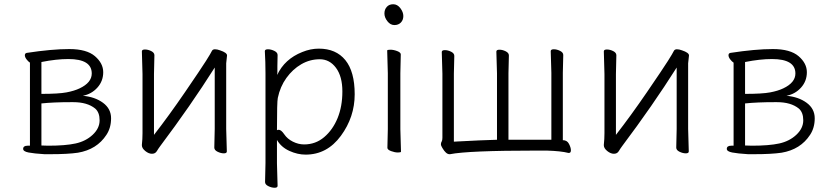

<svg xmlns="http://www.w3.org/2000/svg" viewBox="-20 -713 3912 904"><path d="M189 13Q140 10 114.5 5Q89 0 89 -12Q89 -27 110 -27H121V-418Q113 -423 105 -433.5Q97 -444 97 -453Q97 -462 106 -464Q224 -482 306 -482Q388 -482 427 -448.5Q466 -415 466 -373Q466 -331 438.5 -300.5Q411 -270 370 -262Q427 -257 465 -229Q503 -201 503 -156Q503 -111 481 -78Q436 -9 347 6Q300 13 217 13ZM302 -435Q245 -435 175 -421V-271Q256 -271 293 -278Q330 -285 355 -297Q412 -324 412 -367Q412 -435 302 -435ZM175 -28 207 -27Q288 -27 336 -37.5Q384 -48 416.5 -78.5Q449 -109 449 -146.5Q449 -184 428 -202Q391 -232 325 -232H314Q232 -232 175 -226Z M989 -18 991 -106V-395Q877 -215 735 -26Q726 -14 718.5 -1.5Q711 11 695.5 11Q680 11 664 -2Q648 -15 648 -29V-31Q651 -58 651 -86V-364L648 -471Q648 -480 662.5 -480Q677 -480 692 -472.5Q707 -465 707 -453L705 -364V-78Q775 -168 851 -279Q927 -390 950 -426.5Q973 -463 977 -472Q981 -481 992 -481Q1003 -481 1016 -476Q1049 -465 1049 -452L1045 -415V-106L1048 0Q1048 9 1034 9Q1020 9 1004.5 1.5Q989 -6 989 -18Z M1228 144 1230 55V-368Q1230 -421 1227 -472Q1227 -481 1241.5 -481Q1256 -481 1271.5 -473.5Q1287 -466 1287 -454Q1287 -454 1286 -401Q1286 -401 1286 -372L1285 -360Q1320 -435 1403 -468Q1442 -484 1481 -484Q1562 -484 1606 -430Q1650 -376 1650 -269Q1650 -162 1585 -73.5Q1520 15 1419 15Q1381 15 1342.5 -2.5Q1304 -20 1284 -54V56L1287 162Q1287 171 1273 171Q1259 171 1243.5 163.5Q1228 156 1228 144ZM1284 -100Q1288 -102 1292 -102Q1304 -102 1318.5 -80.5Q1333 -59 1359 -46Q1385 -33 1412 -33Q1466 -33 1506.5 -67.5Q1547 -102 1569.5 -157Q1592 -212 1592 -282.5Q1592 -353 1562 -393.5Q1532 -434 1485.5 -434Q1439 -434 1398.5 -410.5Q1358 -387 1328.5 -346Q1299 -305 1288 -252Q1284 -235 1284 -100Z M1804 -613Q1790 -631 1790 -649.5Q1790 -668 1801 -680.5Q1812 -693 1831.5 -693Q1851 -693 1865 -674.5Q1879 -656 1879 -637.5Q1879 -619 1867.5 -607Q1856 -595 1837 -595Q1818 -595 1804 -613ZM1804 -17 1806 -105V-368L1803 -475Q1803 -479 1818 -479Q1833 -479 1850 -472.5Q1867 -466 1867 -457L1865 -368V-105L1868 1Q1868 5 1853.5 5Q1839 5 1821.5 -1.5Q1804 -8 1804 -17Z M2632 -454 2630 -370V-53Q2650 -53 2659 -35.5Q2668 -18 2668 -5.5Q2668 7 2659 7H2656Q2621 -2 2554 -4H2505Q2184 -4 2099 13H2096Q2080 13 2063 -16Q2056 -27 2056 -34Q2056 -41 2059.5 -46.5Q2063 -52 2063 -64V-366L2060 -468Q2060 -477 2074.5 -477Q2089 -477 2104 -469.5Q2119 -462 2119 -450L2117 -366V-46L2136 -47Q2245 -53 2320 -55V-368L2317 -470Q2317 -479 2331.5 -479Q2346 -479 2361 -471.5Q2376 -464 2376 -452L2374 -368V-55H2576V-370L2573 -472Q2573 -481 2587.5 -481Q2602 -481 2617 -473.5Q2632 -466 2632 -454Z M3164 -18 3166 -106V-395Q3052 -215 2910 -26Q2901 -14 2893.5 -1.5Q2886 11 2870.5 11Q2855 11 2839 -2Q2823 -15 2823 -29V-31Q2826 -58 2826 -86V-364L2823 -471Q2823 -480 2837.5 -480Q2852 -480 2867 -472.5Q2882 -465 2882 -453L2880 -364V-78Q2950 -168 3026 -279Q3102 -390 3125 -426.5Q3148 -463 3152 -472Q3156 -481 3167 -481Q3178 -481 3191 -476Q3224 -465 3224 -452L3220 -415V-106L3223 0Q3223 9 3209 9Q3195 9 3179.5 1.5Q3164 -6 3164 -18Z M3502 13Q3453 10 3427.5 5Q3402 0 3402 -12Q3402 -27 3423 -27H3434V-418Q3426 -423 3418 -433.5Q3410 -444 3410 -453Q3410 -462 3419 -464Q3537 -482 3619 -482Q3701 -482 3740 -448.5Q3779 -415 3779 -373Q3779 -331 3751.5 -300.5Q3724 -270 3683 -262Q3740 -257 3778 -229Q3816 -201 3816 -156Q3816 -111 3794 -78Q3749 -9 3660 6Q3613 13 3530 13ZM3615 -435Q3558 -435 3488 -421V-271Q3569 -271 3606 -278Q3643 -285 3668 -297Q3725 -324 3725 -367Q3725 -435 3615 -435ZM3488 -28 3520 -27Q3601 -27 3649 -37.5Q3697 -48 3729.5 -78.5Q3762 -109 3762 -146.5Q3762 -184 3741 -202Q3704 -232 3638 -232H3627Q3545 -232 3488 -226Z"/></svg>

Font: ToneOZ-Pinyin-WenKai-Light
Style: Light
Weight: 300
Designer: Fontworks Inc.
Foundry: ToneOZ
Version: Version 0.240331